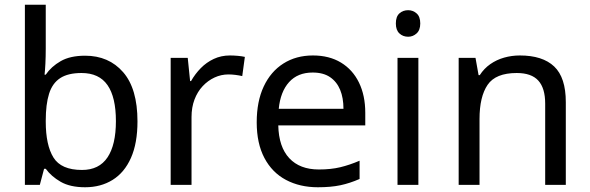

<svg xmlns="http://www.w3.org/2000/svg" viewBox="-20 -780 2488 810"><path d="M173 -575Q173 -541 171.5 -511.5Q170 -482 168 -465H173Q196 -499 236 -522Q276 -545 339 -545Q439 -545 499.5 -475.5Q560 -406 560 -268Q560 -176 532.5 -114Q505 -52 455 -21Q405 10 339 10Q276 10 236 -13Q196 -36 173 -68H166L148 0H85V-760H173ZM324 -472Q267 -472 234 -450.5Q201 -429 187 -384.5Q173 -340 173 -271V-267Q173 -168 205.5 -115.5Q238 -63 326 -63Q398 -63 433.5 -116Q469 -169 469 -269Q469 -370 433.5 -421Q398 -472 324 -472Z M950 -546Q965 -546 982.5 -544.5Q1000 -543 1013 -540L1002 -459Q989 -462 973.5 -464Q958 -466 944 -466Q913 -466 885 -453Q857 -440 835 -416.5Q813 -393 800.5 -360Q788 -327 788 -286V0H700V-536H772L782 -438H786Q803 -468 827 -492.5Q851 -517 882 -531.5Q913 -546 950 -546Z M1300 -546Q1369 -546 1418.5 -516Q1468 -486 1494.5 -431.5Q1521 -377 1521 -304V-251H1154Q1156 -160 1200.5 -112.5Q1245 -65 1325 -65Q1376 -65 1415.5 -74.5Q1455 -84 1497 -102V-25Q1456 -7 1416 1.5Q1376 10 1321 10Q1245 10 1186.5 -21Q1128 -52 1095.5 -113.5Q1063 -175 1063 -264Q1063 -352 1092.5 -415Q1122 -478 1175.5 -512Q1229 -546 1300 -546ZM1299 -474Q1236 -474 1199.5 -433.5Q1163 -393 1156 -321H1429Q1429 -367 1415 -401Q1401 -435 1372.5 -454.5Q1344 -474 1299 -474Z M1745 -536V0H1657V-536ZM1702 -737Q1722 -737 1737.5 -723.5Q1753 -710 1753 -681Q1753 -653 1737.5 -639Q1722 -625 1702 -625Q1680 -625 1665 -639Q1650 -653 1650 -681Q1650 -710 1665 -723.5Q1680 -737 1702 -737Z M2173 -546Q2269 -546 2318 -499.5Q2367 -453 2367 -349V0H2280V-343Q2280 -408 2251 -440Q2222 -472 2160 -472Q2071 -472 2037 -422Q2003 -372 2003 -278V0H1915V-536H1986L1999 -463H2004Q2022 -491 2048.5 -509.5Q2075 -528 2107 -537Q2139 -546 2173 -546Z"/></svg>

Font: utelugu05
Style: Book
Weight: 400
Designer: Jelle Bosma - Monotype Design Team
Foundry: Monotype Imaging Inc.
Version: Version 2.003